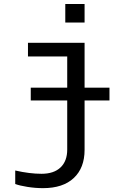

<svg xmlns="http://www.w3.org/2000/svg" viewBox="-20 -745 640 972"><path d="M408.2 -301.3H534.2V-236.3H408.2V13.7Q408.2 105 353.5 156.2Q298.8 207.5 197.8 207.5Q159.2 207.5 119.1 201.2Q79.1 194.8 57.1 186.5V118.2Q130.4 134.8 190.4 134.8Q252.9 134.8 286.6 102.5Q320.3 70.3 320.3 12.2V-236.3H135.7V-301.3H320.3V-459H121.6V-528.3H408.2ZM310.5 -630.9V-724.6H408.2V-630.9Z"/></svg>

Font: Courier New
Style: Regular
Weight: 400
Designer: Steve Matteson
Foundry: Ascender Corporation
Version: Version 2.00.3